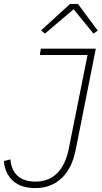

<svg xmlns="http://www.w3.org/2000/svg" viewBox="-30 -946 518 978"><path d="M458 -698 355 -180Q336 -87 283 -37.5Q230 12 149 12Q76 12 35 -26Q-6 -64 -10 -126L23 -134Q28 -78 60.5 -49.5Q93 -21 150 -21Q219 -21 261.5 -64Q304 -107 320 -187L416 -666H173L178 -698ZM367 -926 468 -790 446 -775 345 -899 199 -775 179 -791 327 -926Z"/></svg>

Font: IBM Plex Sans ExtLt
Style: Italic
Weight: 200
Italic angle: -11°
Designer: Mike Abbink, Paul van der Laan, Pieter van Rosmalen
Foundry: Bold Monday
Version: Version 3.005